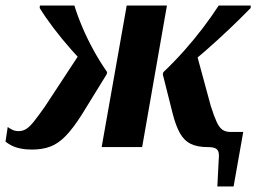

<svg xmlns="http://www.w3.org/2000/svg" viewBox="-28 -534 930 697"><path d="M341 0H488L578 -514H432ZM135 -147Q111 -113 95.5 -93.5Q80 -74 67.5 -66Q55 -58 39 -58Q26 -58 15.5 -63.5Q5 -69 0 -73L-8 -20Q0 -13 13.5 -6Q27 1 46 5Q65 9 88 9Q126 9 155 -2Q184 -13 211 -41Q238 -69 269 -118L359 -264L361 -272Q334 -311 311.5 -352Q289 -393 271.5 -434Q254 -475 242 -514H117L116 -505Q137 -471 166.5 -432Q196 -393 230.5 -354Q265 -315 302 -280L265 -345ZM726 0Q744 0 753 4Q762 8 765 17.5Q768 27 766 45L761 143H820L855 -55H809Q791 -55 779.5 -63Q768 -71 758.5 -91.5Q749 -112 737 -150L684 -345L626 -276Q675 -312 720 -351.5Q765 -391 806 -430Q847 -469 882 -505V-514H766Q740 -474 708.5 -432.5Q677 -391 641 -350.5Q605 -310 565 -272L563 -264L599 -121Q610 -78 625 -51Q640 -24 664 -12Q688 0 726 0Z"/></svg>

Font: Roboto Serif 72pt SemiCondensed SemiBold
Style: Italic
Weight: 600
Width: 4
Italic angle: -10°
Designer: Greg Gazdowicz
Foundry: Commercial Type
Version: Version 1.008